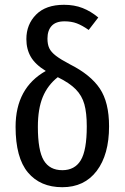

<svg xmlns="http://www.w3.org/2000/svg" viewBox="-20 -769 520 801"><path d="M435 -242Q435 -124 383.5 -56Q332 12 240 12Q148 12 96.5 -49.5Q45 -111 45 -240Q45 -402 171 -473Q127 -500 108.5 -532Q90 -564 90 -606Q90 -667 130.5 -708Q171 -749 247 -749Q290 -749 324.5 -735.5Q359 -722 390 -696L350 -644Q323 -663 300.5 -671.5Q278 -680 249 -680Q213 -680 195.5 -661Q178 -642 178 -608Q178 -584 185.5 -568Q193 -552 213 -536.5Q233 -521 273 -500Q358 -457 396.5 -399.5Q435 -342 435 -242ZM342 -242Q342 -298 332 -334Q322 -370 296 -396.5Q270 -423 221 -447Q179 -414 158.5 -364.5Q138 -315 138 -240Q138 -141 162.5 -100Q187 -59 240 -59Q292 -59 317 -100.5Q342 -142 342 -242Z"/></svg>

Font: Fira Sans Compressed
Style: Regular
Weight: 400
Width: 1
Designer: bBox Type GmbH & Carrois Corporate GbR & Edenspiekermann AG
Foundry: bBox Type GmbH & Carrois Corporate GbR & Edenspiekermann AG
Version: Version 4.301